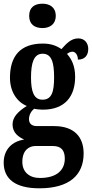

<svg xmlns="http://www.w3.org/2000/svg" viewBox="-21 -784 499 1040"><path d="M209 -632C248 -632 281 -652 281 -698C281 -745 248 -764 209 -764C167 -764 137 -745 137 -698C137 -652 167 -632 209 -632ZM192 236C355 236 432 164 432 47C432 -41 382 -101 272 -101H179C154 -101 136 -112 136 -139C136 -164 151 -185 164 -195C174 -192 199 -190 211 -190C332 -190 386 -263 386 -368C386 -428 366 -465 342 -492C350 -498 359 -504 372 -504C385 -504 401 -489 401 -461C442 -461 457 -488 457 -519C457 -550 438 -576 403 -576C361 -576 335 -543 312 -518C284 -537 254 -548 211 -548C89 -548 33 -480 33 -363C33 -287 71 -232 124 -210C80 -182 47 -152 47 -110C47 -64 80 -42 110 -28C46 -19 -1 25 -1 97C-1 186 63 236 192 236ZM209 -244C162 -244 147 -289 147 -364C147 -443 162 -493 210 -493C259 -493 272 -445 272 -365C272 -288 260 -244 209 -244ZM195 180C137 180 100 147 100 93C100 27 139 7 170 7H266C309 7 330 29 330 75C330 137 287 180 195 180Z"/></svg>

Font: Noto Serif Bengali ExtraCondensed
Style: Bold
Weight: 700
Width: 2
Designer: Juan Bruce, Universal Thirst, Indian Type Foundry and the Monotype Design Team.
Foundry: Monotype Imaging Inc.
Version: Version 2.003